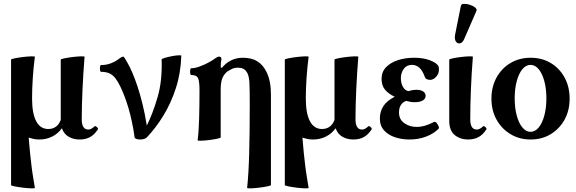

<svg xmlns="http://www.w3.org/2000/svg" viewBox="-20 -733 3074 1024"><path d="M166 269Q166 272 147 271.5Q128 271 103 268Q78 265 58.5 261Q39 257 39 254V-415Q39 -418 58.5 -422Q78 -426 103 -429Q128 -432 147 -432.5Q166 -433 166 -430Q159 -378 155 -319Q151 -260 151 -208Q151 -128 173 -86.5Q195 -45 237 -45Q285 -45 304 -93V-415Q304 -418 323.5 -422Q343 -426 368 -429Q393 -432 412 -432.5Q431 -433 431 -430Q424 -343 420 -256Q416 -169 416 -97Q416 -42 451 -42Q466 -42 484 -59Q488 -63 496.5 -55.5Q505 -48 502 -43Q484 -15 460.5 -2Q437 11 404 11Q372 11 346.5 -3.5Q321 -18 310 -49Q289 -20 258 -4.5Q227 11 189 11Q173 11 159 8Q145 5 133 1Q136 43 140 80.5Q144 118 148 151.5Q152 185 157 214Q162 243 166 269Z M726 11Q716 11 707.5 8Q699 5 698 0Q692 -44 683.5 -83.5Q675 -123 665 -157Q655 -191 644 -219.5Q633 -248 622 -271Q609 -298 595.5 -315.5Q582 -333 564 -341.5Q546 -350 519 -350Q515 -350 513.5 -359Q512 -368 513.5 -377Q515 -386 519 -386Q548 -386 573 -396Q598 -406 618 -422Q630 -431 638 -431Q640 -431 646 -422Q652 -413 661 -396Q672 -377 685.5 -346Q699 -315 713 -273Q727 -231 740 -178.5Q753 -126 763 -63Q795 -128 820.5 -215Q846 -302 842 -416Q842 -419 858 -424Q874 -429 894.5 -433Q915 -437 931 -438Q947 -439 947 -436Q944 -343 918 -263Q892 -183 852 -117.5Q812 -52 763 0Q757 6 747 8.5Q737 11 726 11Z M1298 269Q1306 195 1309 84.5Q1312 -26 1312 -173Q1312 -249 1310.5 -286Q1309 -323 1300 -342Q1290 -360 1278 -366Q1266 -372 1250 -372Q1230 -372 1217 -365.5Q1204 -359 1193 -352Q1176 -339 1166.5 -317.5Q1157 -296 1157 -255V0Q1157 3 1138 7Q1119 11 1094.5 14Q1070 17 1051.5 17.5Q1033 18 1034 15Q1040 -30 1042 -100.5Q1044 -171 1044 -252Q1044 -298 1036.5 -315.5Q1029 -333 1000 -333Q996 -333 994.5 -342Q993 -351 994.5 -360Q996 -369 1000 -369Q1019 -369 1044 -378Q1069 -387 1092 -399.5Q1115 -412 1128 -422Q1135 -427 1139.5 -429Q1144 -431 1148 -431Q1161 -431 1161 -418Q1159 -408 1158 -397.5Q1157 -387 1157 -373L1163 -371Q1208 -425 1275 -425Q1322 -425 1352.5 -406Q1383 -387 1402 -348Q1414 -323 1419.5 -293.5Q1425 -264 1425 -227V254Q1425 257 1405.5 261Q1386 265 1361 268Q1336 271 1317 271.5Q1298 272 1298 269Z M1626 269Q1626 272 1607 271.5Q1588 271 1563 268Q1538 265 1518.5 261Q1499 257 1499 254V-415Q1499 -418 1518.5 -422Q1538 -426 1563 -429Q1588 -432 1607 -432.5Q1626 -433 1626 -430Q1619 -378 1615 -319Q1611 -260 1611 -208Q1611 -128 1633 -86.5Q1655 -45 1697 -45Q1745 -45 1764 -93V-415Q1764 -418 1783.5 -422Q1803 -426 1828 -429Q1853 -432 1872 -432.5Q1891 -433 1891 -430Q1884 -343 1880 -256Q1876 -169 1876 -97Q1876 -42 1911 -42Q1926 -42 1944 -59Q1948 -63 1956.5 -55.5Q1965 -48 1962 -43Q1944 -15 1920.5 -2Q1897 11 1864 11Q1832 11 1806.5 -3.5Q1781 -18 1770 -49Q1749 -20 1718 -4.5Q1687 11 1649 11Q1633 11 1619 8Q1605 5 1593 1Q1596 43 1600 80.5Q1604 118 1608 151.5Q1612 185 1617 214Q1622 243 1626 269Z M2163 11Q2124 11 2088 -0.5Q2052 -12 2029 -37Q2006 -62 2006 -101Q2006 -137 2024 -166Q2042 -195 2085 -217Q2053 -232 2034 -254Q2015 -276 2015 -312Q2015 -349 2038.5 -374Q2062 -399 2101.5 -412Q2141 -425 2188 -425Q2238 -425 2273 -411.5Q2308 -398 2318 -381Q2320 -377 2320.5 -372Q2321 -367 2321 -361Q2321 -340 2306 -323.5Q2291 -307 2274 -307Q2265 -307 2257 -310.5Q2249 -314 2246 -322Q2234 -356 2217 -371.5Q2200 -387 2177 -387Q2149 -387 2133.5 -366Q2118 -345 2118 -316Q2118 -291 2128 -271.5Q2138 -252 2157 -247Q2167 -250 2178 -252Q2189 -254 2200 -254Q2225 -254 2237.5 -245Q2250 -236 2250 -222Q2250 -206 2234.5 -197Q2219 -188 2192 -188Q2179 -188 2168 -190Q2157 -192 2147 -195Q2130 -190 2119 -174.5Q2108 -159 2108 -133Q2108 -96 2136.5 -76Q2165 -56 2203 -56Q2223 -56 2244.5 -62Q2266 -68 2294 -82Q2301 -86 2308 -78Q2315 -70 2319 -60Q2323 -50 2319 -46Q2293 -20 2252.5 -4.5Q2212 11 2163 11Z M2476 11Q2435 11 2405.5 -12.5Q2376 -36 2376 -89V-415Q2376 -418 2395 -422Q2414 -426 2439 -429Q2464 -432 2483 -432.5Q2502 -433 2502 -430Q2495 -343 2491.5 -256Q2488 -169 2488 -97Q2488 -42 2523 -42Q2538 -42 2556 -59Q2560 -63 2568.5 -55.5Q2577 -48 2574 -43Q2556 -15 2532.5 -2Q2509 11 2476 11ZM2458 -530Q2448 -505 2434 -502Q2420 -499 2411.5 -511.5Q2403 -524 2407 -547L2438 -702Q2440 -712 2454.5 -712.5Q2469 -713 2486 -707.5Q2503 -702 2514 -693Q2525 -684 2521 -675Z M2810 11Q2750.1 11 2702.8 -17.5Q2655.4 -46 2628.2 -95Q2601 -144 2601 -207Q2601 -270 2628.2 -319.5Q2655.4 -369 2702.8 -397Q2750.1 -425 2810 -425Q2870.4 -425 2917.2 -397Q2964.1 -369 2991.1 -319.5Q3018 -270 3018 -207Q3018 -144 2991.1 -95Q2964.1 -46 2917.2 -17.5Q2870.4 11 2810 11ZM2809 -30Q2834 -30 2853 -53Q2872 -76 2883 -116.5Q2894 -157 2894 -208Q2894 -260 2883 -300.5Q2872 -341 2853 -364Q2834 -387 2809.1 -387Q2785 -387 2766 -364Q2747 -341 2736 -300.5Q2725 -260 2725 -208Q2725 -157 2736 -116.5Q2747 -76 2766.2 -53Q2785.4 -30 2809 -30Z"/></svg>

Font: Junicode VF
Style: Regular
Weight: 400
Designer: Peter S. Baker
Version: Version 2.213